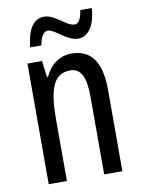

<svg xmlns="http://www.w3.org/2000/svg" viewBox="-83 -785 622 842"><g transform="rotate(-10 228.0 -364.0)"><path d="M89 -605H139C145 -642 159 -664 177 -664C208 -664 255 -606 303 -606C348 -606 380 -649 385 -728H334C328 -693 319 -670 299 -670C262 -670 221 -727 172 -727C116 -727 95 -668 89 -605ZM262 -547C211 -547 167 -517 144 -464H139L130 -537H65V0H146V-279C146 -417 174 -475 244 -475C292 -475 312 -432 312 -348V0H393V-364C393 -488 348 -547 262 -547Z"/></g></svg>

Font: Noto Sans Ethiopic ExtCond
Style: Regular
Weight: 400
Width: 2
Designer: Monotype Design Team
Foundry: Monotype Imaging Inc.
Version: Version 2.102